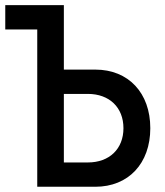

<svg xmlns="http://www.w3.org/2000/svg" viewBox="-25 -713 631 733"><path d="M117.2 0H338.9C465.3 0 548.8 -88.9 548.8 -223.6C548.8 -358.4 465.3 -447.3 338.9 -447.3H218.8V-693.4H-4.9V-600.6H117.2ZM218.8 -92.8V-354.5H310.5C392.6 -354.5 446.3 -302.7 446.3 -223.6C446.3 -144.5 392.6 -92.8 310.5 -92.8Z"/></svg>

Font: CaskaydiaCove Nerd Font
Style: Regular
Weight: 400
Designer: Aaron Bell
Foundry: Saja Typeworks
Version: Version 2111.1;Nerd Fonts 2.3.3